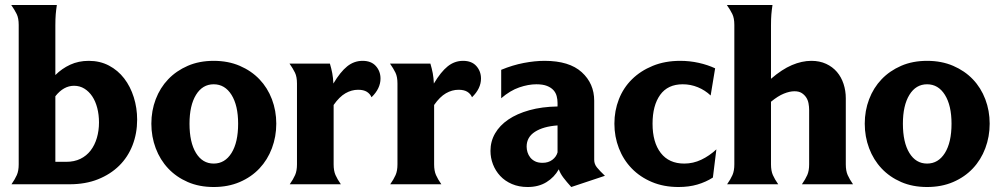

<svg xmlns="http://www.w3.org/2000/svg" viewBox="-20 -739 4017 770"><path d="M26 0Q40 -20 47.5 -37Q55 -54 55 -80V-639Q55 -666 47 -682.5Q39 -699 25 -719H208Q205 -699 203.5 -681.5Q202 -664 202 -637V-438Q228 -464 261.5 -479.5Q295 -495 336 -495Q381 -495 417 -476Q453 -457 478 -424.5Q503 -392 516.5 -349Q530 -306 530 -259Q530 -204 511.5 -156.5Q493 -109 458 -74.5Q423 -40 373 -20Q323 0 259 0ZM202 -90H245Q278 -90 302.5 -102Q327 -114 343.5 -135.5Q360 -157 368.5 -186Q377 -215 377 -248Q377 -279 370 -306Q363 -333 350 -352.5Q337 -372 318.5 -383.5Q300 -395 277 -395Q235 -395 202 -353Z M587 -243Q587 -295 604.5 -341Q622 -387 654.5 -421Q687 -455 733 -475Q779 -495 837 -495Q895 -495 941.5 -475Q988 -455 1020.5 -421Q1053 -387 1070.5 -341Q1088 -295 1088 -243Q1088 -191 1070.5 -144.5Q1053 -98 1020.5 -63.5Q988 -29 941.5 -9Q895 11 837 11Q779 11 733 -9Q687 -29 654.5 -63.5Q622 -98 604.5 -144.5Q587 -191 587 -243ZM740 -243Q740 -168 766 -125.5Q792 -83 837 -83Q882 -83 908.5 -125.5Q935 -168 935 -243Q935 -316 908.5 -358.5Q882 -401 837 -401Q792 -401 766 -358.5Q740 -316 740 -243Z M1318 -80Q1318 -54 1325.5 -37Q1333 -20 1347 0H1142Q1156 -20 1163.5 -37Q1171 -54 1171 -80V-404Q1171 -431 1163 -447.5Q1155 -464 1141 -484H1303Q1309 -464 1312.5 -445.5Q1316 -427 1317 -404Q1345 -451 1372.5 -473Q1400 -495 1434 -495Q1469 -495 1487.5 -474Q1506 -453 1506 -424Q1506 -384 1470 -349Q1464 -363 1451 -371Q1438 -379 1416 -379Q1390 -379 1365.5 -365Q1341 -351 1318 -318Z M1721 -80Q1721 -54 1728.5 -37Q1736 -20 1750 0H1545Q1559 -20 1566.5 -37Q1574 -54 1574 -80V-404Q1574 -431 1566 -447.5Q1558 -464 1544 -484H1706Q1712 -464 1715.5 -445.5Q1719 -427 1720 -404Q1748 -451 1775.5 -473Q1803 -495 1837 -495Q1872 -495 1890.5 -474Q1909 -453 1909 -424Q1909 -384 1873 -349Q1867 -363 1854 -371Q1841 -379 1819 -379Q1793 -379 1768.5 -365Q1744 -351 1721 -318Z M2363 -98Q2363 -81 2374 -67.5Q2385 -54 2406 -34L2271 11Q2252 -10 2239.5 -26.5Q2227 -43 2221 -60Q2203 -28 2171.5 -8.5Q2140 11 2096 11Q2061 11 2033 -1Q2005 -13 1986 -33.5Q1967 -54 1957 -80Q1947 -106 1947 -134Q1947 -172 1965.5 -204Q1984 -236 2018.5 -259.5Q2053 -283 2103 -297Q2153 -311 2216 -312V-326Q2216 -340 2212.5 -353.5Q2209 -367 2199.5 -377.5Q2190 -388 2173.5 -394.5Q2157 -401 2131 -401Q2099 -401 2062.5 -388.5Q2026 -376 1990 -345V-459Q2036 -478 2080.5 -486.5Q2125 -495 2164 -495Q2263 -495 2313 -449.5Q2363 -404 2363 -335ZM2156 -86Q2179 -86 2195 -98Q2211 -110 2216 -128V-236Q2159 -232 2125.5 -210.5Q2092 -189 2092 -151Q2092 -140 2095.5 -128.5Q2099 -117 2106.5 -107.5Q2114 -98 2126 -92Q2138 -86 2156 -86Z M2839 -27Q2811 -9 2777 1Q2743 11 2701 11Q2642 11 2594.5 -9Q2547 -29 2513.5 -63.5Q2480 -98 2462 -144.5Q2444 -191 2444 -243Q2444 -295 2462 -341Q2480 -387 2514.5 -421Q2549 -455 2598 -475Q2647 -495 2708 -495Q2746 -495 2782 -487Q2818 -479 2848 -465L2830 -356Q2808 -377 2779 -389Q2750 -401 2718 -401Q2658 -401 2627.5 -358.5Q2597 -316 2597 -243Q2597 -168 2630 -125.5Q2663 -83 2724 -83Q2760 -83 2792.5 -98.5Q2825 -114 2853 -140Z M3372 -80Q3372 -54 3379.5 -37Q3387 -20 3401 0H3196Q3210 -20 3217.5 -37Q3225 -54 3225 -80V-298Q3225 -311 3222.5 -324.5Q3220 -338 3213 -348.5Q3206 -359 3195 -366Q3184 -373 3166 -373Q3147 -373 3123.5 -363.5Q3100 -354 3072 -331V-80Q3072 -54 3079.5 -37Q3087 -20 3101 0H2896Q2910 -20 2917.5 -37Q2925 -54 2925 -80V-639Q2925 -666 2917 -682.5Q2909 -699 2895 -719H3078Q3075 -699 3073.5 -681.5Q3072 -664 3072 -637V-423Q3116 -461 3156 -478Q3196 -495 3234 -495Q3267 -495 3293 -483Q3319 -471 3336.5 -450.5Q3354 -430 3363 -402.5Q3372 -375 3372 -345Z M3448 -243Q3448 -295 3465.5 -341Q3483 -387 3515.5 -421Q3548 -455 3594 -475Q3640 -495 3698 -495Q3756 -495 3802.5 -475Q3849 -455 3881.5 -421Q3914 -387 3931.5 -341Q3949 -295 3949 -243Q3949 -191 3931.5 -144.5Q3914 -98 3881.5 -63.5Q3849 -29 3802.5 -9Q3756 11 3698 11Q3640 11 3594 -9Q3548 -29 3515.5 -63.5Q3483 -98 3465.5 -144.5Q3448 -191 3448 -243ZM3601 -243Q3601 -168 3627 -125.5Q3653 -83 3698 -83Q3743 -83 3769.5 -125.5Q3796 -168 3796 -243Q3796 -316 3769.5 -358.5Q3743 -401 3698 -401Q3653 -401 3627 -358.5Q3601 -316 3601 -243Z"/></svg>

Font: LT Museum
Style: Bold
Weight: 700
Designer: Daniel Lyons
Foundry: LyonsType
Version: Version 1.010